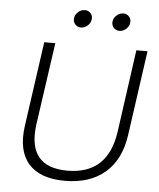

<svg xmlns="http://www.w3.org/2000/svg" viewBox="-57 -884 784 944"><g transform="rotate(5 335.0 -412.5)"><path d="M588.9 -242.2Q571.8 -119.1 496.3 -54.7Q420.9 9.8 297.9 9.8Q175.3 9.8 118.7 -54.7Q62 -119.1 79.1 -242.2L138.2 -660.2H192.9L134.8 -253.9Q106.4 -41 306.2 -41Q506.3 -41 536.1 -253.9L592.8 -660.2H647.9ZM273.9 -792Q276.9 -809.6 291.3 -822.3Q305.7 -835 324.2 -835Q341.3 -835 352.5 -822Q363.8 -809.1 360.8 -792Q358.9 -773.9 344 -761Q329.1 -748 312 -748Q293.5 -748 282.5 -761Q271.5 -773.9 273.9 -792ZM463.9 -792Q466.8 -809.6 481.2 -822.3Q495.6 -835 514.2 -835Q531.2 -835 542.5 -822Q553.7 -809.1 550.8 -792Q548.8 -773.9 533.9 -761Q519 -748 502 -748Q483.4 -748 472.4 -761Q461.4 -773.9 463.9 -792Z"/></g></svg>

Font: Human Sans Light
Style: Italic
Weight: 300
Italic angle: -8°
Designer: Tim Radville
Foundry: Continuum
Version: Version 1.000;FEAKit 1.0